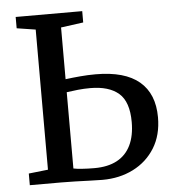

<svg xmlns="http://www.w3.org/2000/svg" viewBox="-53 -792 757 845"><g transform="rotate(-5 325.5 -369.0)"><path d="M365.5 4.5Q344 4.5 312 3.2Q280 2 246.5 1Q213 0 184.5 0H45V-51.5L130.5 -61V-680L47.5 -693V-743H341.5V-693L242.5 -679.5V-451Q273.5 -455 307.8 -458Q342 -461 376 -461Q504.5 -461 568.8 -406.8Q633 -352.5 633 -248.5Q633 -170 597.8 -113.2Q562.5 -56.5 502 -26Q441.5 4.5 365.5 4.5ZM335 -50Q394.5 -50 434.8 -71.5Q475 -93 495.5 -135Q516 -177 516 -238Q516 -327.5 472.8 -365Q429.5 -402.5 347 -402.5Q320 -402.5 293 -399.8Q266 -397 242.5 -393.5V-56.5Q256.5 -53.5 280.8 -51.8Q305 -50 335 -50Z"/></g></svg>

Font: Merriweather Medium
Style: Regular
Weight: 500
Version: Version 2.100